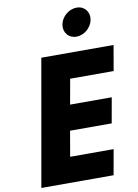

<svg xmlns="http://www.w3.org/2000/svg" viewBox="-159 -1754 1334 1853"><g transform="rotate(-10 508.0 -827.5)"><path d="M727 -1655C651 -1655 577 -1593 564 -1517C551 -1441 602 -1379 678 -1379C754 -1379 827 -1441 840 -1517C853 -1593 803 -1655 727 -1655ZM1016 -1238H308L90 0H798L842 -248H416L459 -496H867L911 -744H503L547 -990H973Z"/></g></svg>

Font: Hussar Dziwak
Style: Kur
Weight: 400
Version: Version 1.022